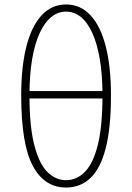

<svg xmlns="http://www.w3.org/2000/svg" viewBox="-20 -827 591 860"><path d="M276 13Q179 13 127 -84Q75 -181 75 -400Q75 -529 98.5 -620Q122 -711 167 -759Q212 -807 276 -807Q340 -807 385 -759Q430 -711 453.5 -620Q477 -529 477 -400Q477 -254 453.5 -163Q430 -72 385 -29.5Q340 13 276 13ZM276 -20Q324 -20 361 -58Q398 -96 418.5 -179.5Q439 -263 439 -400Q439 -492 427 -562Q415 -632 393.5 -679.5Q372 -727 342 -751Q312 -775 276 -775Q240 -775 210 -751Q180 -727 158 -679.5Q136 -632 124 -562Q112 -492 112 -400Q112 -263 133 -179.5Q154 -96 191 -58Q228 -20 276 -20ZM96 -386V-419H455V-386Z"/></svg>

Font: Noto Sans JP
Style: Regular
Weight: 100
Designer: Ryoko NISHIZUKA 西塚涼子 (kana, bopomofo & ideographs); Paul D. Hunt (Latin, Greek & Cyrillic); Sandoll Communications 산돌커뮤니
Foundry: Adobe
Version: Version 2.004;hotconv 1.0.118;makeotfexe 2.5.65603